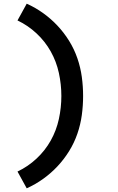

<svg xmlns="http://www.w3.org/2000/svg" viewBox="-20 -861 640 1042"><path d="M125 161 75 70Q132 43 178.5 -0.5Q225 -44 255.5 -98.5Q286 -153 299.5 -215Q313 -277 313 -340Q313 -403 299.5 -465Q286 -527 255.5 -581.5Q225 -636 178.5 -679.5Q132 -723 75 -750L125 -841Q172 -820 214.5 -789.5Q257 -759 292.5 -721Q328 -683 355.5 -638.5Q383 -594 400 -544.5Q417 -495 424 -443.5Q431 -392 431 -340Q431 -288 424 -236.5Q417 -185 400 -135.5Q383 -86 355.5 -41.5Q328 3 292.5 41Q257 79 214.5 109.5Q172 140 125 161Z"/></svg>

Font: Iosevka Curly Extended
Style: Bold
Weight: 700
Width: 7
Monospace: yes
Designer: Belleve Invis
Foundry: Belleve Invis
Version: Version 11.1.0; ttfautohint (v1.8.3)